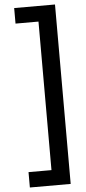

<svg xmlns="http://www.w3.org/2000/svg" viewBox="-68 -994 515 1155"><g transform="rotate(-5 189.5 -416.5)"><path d="M202.6 32.2H64V125H310.5V-958.5H64V-864.7H202.6Z"/></g></svg>

Font: Fjalla One
Style: Regular
Weight: 400
Designer: Irina Smirnova
Foundry: Irina Smirnova
Version: Version 1.001